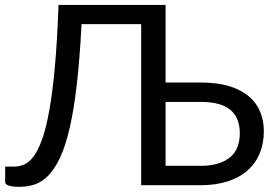

<svg xmlns="http://www.w3.org/2000/svg" viewBox="-24 -736 1098 763"><path d="M773.5 -408Q839 -408 886.2 -393.8Q933.5 -379.5 964.2 -353.8Q995 -328 1009.8 -292.5Q1024.5 -257 1024.5 -215Q1024.5 -165.5 1007.8 -125.8Q991 -86 959 -58Q927 -30 880 -15Q833 0 773 0H537V-640H300Q293 -502 281.2 -400.5Q269.5 -299 252.8 -227Q236 -155 214.8 -109.8Q193.5 -64.5 168.2 -38.5Q143 -12.5 114 -3Q85 6.5 52.5 6.5Q25.5 6.5 11 1.8Q-3.5 -3 -3.5 -12.5V-74H31.5Q51.5 -74 71 -81.8Q90.5 -89.5 108.5 -113Q126.5 -136.5 142.5 -180Q158.5 -223.5 171.5 -295Q184.5 -366.5 194 -469.8Q203.5 -573 208.5 -716.5H634V-408ZM773 -77Q814.5 -77 844 -86.5Q873.5 -96 892.5 -112.8Q911.5 -129.5 920.2 -153.2Q929 -177 929 -205.5Q929 -235.5 920.2 -258.8Q911.5 -282 892.8 -298.2Q874 -314.5 844.5 -322.8Q815 -331 773.5 -331H634V-77Z"/></svg>

Font: Lato
Style: Regular
Weight: 400
Designer: Lukasz Dziedzic with Adam Twardoch and Botio Nikoltchev
Foundry: tyPoland Lukasz Dziedzic
Version: Version 2.010; 2014-09-01; http://www.latofonts.com/; ttfaut